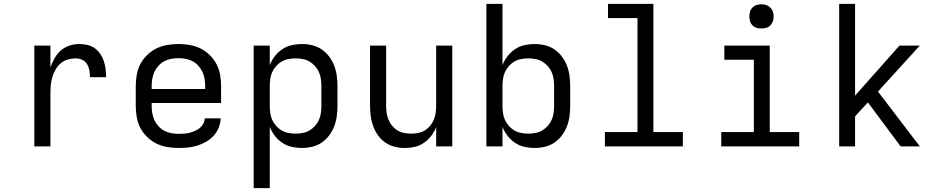

<svg xmlns="http://www.w3.org/2000/svg" viewBox="-20 -755 4840 990"><path d="M157 0V-520H240V-407Q248 -431 261 -454Q274 -477 293 -494Q312 -511 337 -519.5Q362 -528 388 -528Q409 -528 429.5 -523.5Q450 -519 467.5 -507Q485 -495 497 -477Q509 -459 515.5 -439.5Q522 -420 524.5 -399Q527 -378 527 -357H444Q444 -374 441 -391.5Q438 -409 429 -424Q420 -439 404 -446.5Q388 -454 370 -454Q349 -454 329 -448Q309 -442 293 -428.5Q277 -415 266.5 -396.5Q256 -378 250 -358Q244 -338 242 -317Q240 -296 240 -276V0Z M900 8Q871 8 841.5 3Q812 -2 786 -15Q760 -28 738.5 -49Q717 -70 703.5 -96Q690 -122 685 -151.5Q680 -181 680 -210V-310Q680 -339 685 -368.5Q690 -398 703.5 -424Q717 -450 738.5 -471Q760 -492 786 -505Q812 -518 841.5 -523Q871 -528 900 -528Q929 -528 958.5 -523Q988 -518 1014 -505Q1040 -492 1061.5 -471Q1083 -450 1096.5 -424Q1110 -398 1115 -368.5Q1120 -339 1120 -310V-224H762V-210Q762 -191 765 -172Q768 -153 776 -136Q784 -119 797 -104.5Q810 -90 827 -81Q844 -72 862.5 -68.5Q881 -65 900 -65Q915 -65 929.5 -66Q944 -67 958 -70.5Q972 -74 985.5 -80Q999 -86 1010 -95Q1021 -104 1028 -117Q1035 -130 1036 -145H1118Q1117 -120 1107.5 -96.5Q1098 -73 1081.5 -55Q1065 -37 1043.5 -24.5Q1022 -12 998.5 -4.5Q975 3 950 5.5Q925 8 900 8ZM762 -296H1038V-310Q1038 -329 1035 -348Q1032 -367 1024 -384Q1016 -401 1003 -415.5Q990 -430 973.5 -439Q957 -448 938 -451.5Q919 -455 900 -455Q881 -455 862 -451.5Q843 -448 826.5 -439Q810 -430 797 -415.5Q784 -401 776 -384Q768 -367 765 -348Q762 -329 762 -310Z M1288 215V-520H1371V-419Q1380 -443 1396.5 -464.5Q1413 -486 1435 -501Q1457 -516 1483.5 -522Q1510 -528 1537 -528Q1564 -528 1590.5 -521.5Q1617 -515 1639 -500Q1661 -485 1677.5 -463Q1694 -441 1703.5 -416Q1713 -391 1716.5 -364Q1720 -337 1720 -310V-210Q1720 -183 1716.5 -156Q1713 -129 1703.5 -104Q1694 -79 1677.5 -57Q1661 -35 1639 -20Q1617 -5 1590.5 1.5Q1564 8 1537 8Q1510 8 1483.5 2Q1457 -4 1435 -19Q1413 -34 1396.5 -55.5Q1380 -77 1371 -101V215ZM1504 -66Q1523 -66 1541.5 -69.5Q1560 -73 1576 -82.5Q1592 -92 1604.5 -106Q1617 -120 1624.5 -137Q1632 -154 1634.5 -172.5Q1637 -191 1637 -210V-310Q1637 -329 1634.5 -347.5Q1632 -366 1624.5 -383Q1617 -400 1604.5 -414Q1592 -428 1576 -437.5Q1560 -447 1541.5 -450.5Q1523 -454 1504 -454Q1485 -454 1466.5 -450.5Q1448 -447 1432 -437.5Q1416 -428 1403.5 -414Q1391 -400 1383.5 -383Q1376 -366 1373.5 -347.5Q1371 -329 1371 -310V-210Q1371 -191 1373.5 -172.5Q1376 -154 1383.5 -137Q1391 -120 1403.5 -106Q1416 -92 1432 -82.5Q1448 -73 1466.5 -69.5Q1485 -66 1504 -66Z M2067 8Q2041 8 2014.5 1.5Q1988 -5 1966 -20.5Q1944 -36 1928.5 -58Q1913 -80 1904 -105Q1895 -130 1891.5 -156.5Q1888 -183 1888 -210V-520H1971V-210Q1971 -192 1973.5 -173.5Q1976 -155 1983 -138Q1990 -121 2002 -106.5Q2014 -92 2029.5 -82.5Q2045 -73 2063.5 -69.5Q2082 -66 2100 -66Q2118 -66 2136.5 -69.5Q2155 -73 2170.5 -82.5Q2186 -92 2198 -106.5Q2210 -121 2217 -138Q2224 -155 2226.5 -173.5Q2229 -192 2229 -210V-520H2312V0H2229V-100Q2220 -76 2204 -55Q2188 -34 2166.5 -19Q2145 -4 2119.5 2Q2094 8 2067 8Z M2737 8Q2710 8 2683.5 2Q2657 -4 2635 -19Q2613 -34 2596.5 -55.5Q2580 -77 2571 -101V0H2488V-735H2571V-419Q2580 -443 2596.5 -464.5Q2613 -486 2635 -501Q2657 -516 2683.5 -522Q2710 -528 2737 -528Q2764 -528 2790.5 -521.5Q2817 -515 2839 -500Q2861 -485 2877.5 -463Q2894 -441 2903.5 -416Q2913 -391 2916.5 -364Q2920 -337 2920 -310V-210Q2920 -183 2916.5 -156Q2913 -129 2903.5 -104Q2894 -79 2877.5 -57Q2861 -35 2839 -20Q2817 -5 2790.5 1.5Q2764 8 2737 8ZM2704 -66Q2723 -66 2741.5 -69.5Q2760 -73 2776 -82.5Q2792 -92 2804.5 -106Q2817 -120 2824.5 -137Q2832 -154 2834.5 -172.5Q2837 -191 2837 -210V-310Q2837 -329 2834.5 -347.5Q2832 -366 2824.5 -383Q2817 -400 2804.5 -414Q2792 -428 2776 -437.5Q2760 -447 2741.5 -450.5Q2723 -454 2704 -454Q2685 -454 2666.5 -450.5Q2648 -447 2632 -437.5Q2616 -428 2603.5 -414Q2591 -400 2583.5 -383Q2576 -366 2573.5 -347.5Q2571 -329 2571 -310V-210Q2571 -191 2573.5 -172.5Q2576 -154 2583.5 -137Q2591 -120 2603.5 -106Q2616 -92 2632 -82.5Q2648 -73 2666.5 -69.5Q2685 -66 2704 -66Z M3099 0V-74H3267V-662H3115V-735H3349V-74H3501V0Z M3699 0V-74H3867V-447H3715V-520H3949V-74H4101V0ZM3906 -608Q3893 -608 3881 -611.5Q3869 -615 3860 -624Q3851 -633 3847.5 -645Q3844 -657 3844 -670Q3844 -683 3847.5 -695Q3851 -707 3860 -716Q3869 -725 3881 -729Q3893 -733 3906 -733Q3919 -733 3931 -729Q3943 -725 3952 -716Q3961 -707 3965 -695Q3969 -683 3969 -670Q3969 -657 3965 -645Q3961 -633 3952 -624Q3943 -615 3931 -611.5Q3919 -608 3906 -608Z M4624 0 4455 -227 4389 -155V0H4307V-735H4389V-262L4618 -520H4723L4507 -283L4723 0Z"/></svg>

Font: Iosevka Extended
Style: Regular
Weight: 400
Width: 7
Monospace: yes
Designer: Belleve Invis
Foundry: Belleve Invis
Version: Version 32.5.0; ttfautohint (v1.8.4)